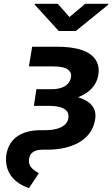

<svg xmlns="http://www.w3.org/2000/svg" viewBox="-20 -772 586 1003"><path d="M13 37C1 133 60 186 131 211L183 133C158 117 125 101 132 57C137 23 164 10 202 10H226C259 10 291 7 320 0C395 -18 463 -61 477 -148C488 -215 443 -247 388 -264C439 -284 484 -319 494 -383C498 -408 495 -430 486 -448C458 -508 375 -528 276 -528H148L131 -425H259C294 -425 319 -420 333 -410C347 -400 354 -387 351 -370C343 -322 299 -306 250 -306H170L157 -219H234C293 -219 345 -206 337 -154C330 -109 274 -92 221 -92H194C101 -92 28 -56 13 37ZM161 -748 287 -610H376L545 -747L546 -752H425L343 -683L282 -752H162Z"/></svg>

Font: Asimov Pro
Style: BdObl
Weight: 700
Designer: Google
Version: Version 2.000980; 2014